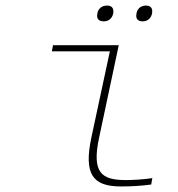

<svg xmlns="http://www.w3.org/2000/svg" viewBox="-20 -663 640 692"><path d="M434 -14C347 -14 310 -39 337 -166L408 -500H171L167 -478H376L309 -166C282 -36 313 9 416 9C452 9 490 7 525 2L529 -21C497 -16 456 -14 434 -14ZM331 -614C327 -597 335 -586 354 -586C372 -586 384 -597 388 -614V-615C391 -632 384 -643 366 -643C347 -643 334 -632 331 -615ZM472 -614C468 -597 476 -586 494 -586C512 -586 524 -597 528 -614V-615C531 -632 524 -643 506 -643C488 -643 475 -632 472 -615Z"/></svg>

Font: LT Wave Mono Thin
Style: Italic
Weight: 100
Designer: Daniel Lyons
Version: Version 2.5 (Glyphs App)